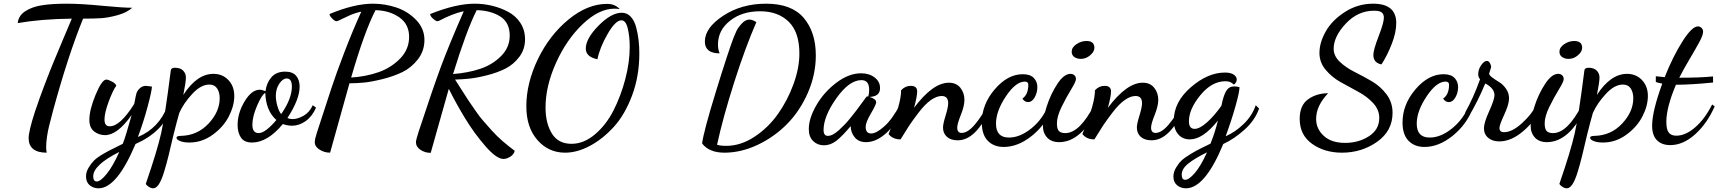

<svg xmlns="http://www.w3.org/2000/svg" viewBox="-20 -740 9308 1040"><path d="M76 -615Q80 -655 116.5 -679Q153 -703 207 -711.5Q261 -720 341 -720Q422 -720 542 -708Q647 -698 696 -698Q668 -672 617.5 -658Q567 -644 528 -641.5Q489 -639 430 -639Q348 -437 268 -143Q252 -82 246 -58Q240 -34 235 -2.5Q230 29 230 58Q230 72 233 87Q137 87 135 10Q135 -30 170 -137Q192 -203 221.5 -280.5Q251 -358 271 -406L325 -535L369 -639Q203 -637 76 -615Z M446 215Q446 191 460 168Q474 145 490 129Q506 113 539.5 93.5Q573 74 591 66L645 39Q662 -4 693 -117Q616 -8 549 -8Q516 -8 490 -28Q464 -48 464 -91Q464 -145 498 -227Q532 -309 556 -309Q566 -309 586 -298.5Q606 -288 610 -276Q591 -250 568.5 -189Q546 -128 546 -93Q546 -56 574 -56Q574 -56 575 -56Q631 -56 707 -177Q708 -179 711.5 -199.5Q715 -220 719 -234Q723 -248 737 -261.5Q751 -275 771 -275Q775 -275 803 -271Q802 -246 779.5 -162Q757 -78 727 2Q841 -45 888 -167L905 -153Q867 -28 714 40Q613 280 514 280Q486 280 466 263.5Q446 247 446 215ZM485 215Q485 243 504 243Q525 243 559 200.5Q593 158 626 83Q485 154 485 215Z M770 255Q832 75 853 -19Q874 -113 904 -350Q905 -360 906.5 -363.5Q908 -367 913 -370Q918 -373 928 -373Q957 -373 972 -357.5Q987 -342 987 -320Q987 -296 973 -226Q1047 -340 1136 -340Q1185 -340 1217 -306.5Q1249 -273 1249 -220Q1249 -167 1219.5 -109.5Q1190 -52 1132 -10Q1074 32 1006 32Q975 32 955.5 24Q936 16 936 6Q936 -4 960 -4Q1049 -6 1109.5 -70.5Q1170 -135 1170 -208Q1170 -240 1156 -261Q1142 -282 1114 -282Q1068 -282 1021 -231Q974 -180 951 -128Q937 -79 920 -11L893 103Q882 148 868.5 192Q855 236 840.5 258Q826 280 810 280Q798 280 784.5 271Q771 262 770 255Z M1267 -62Q1267 -128 1305 -191Q1343 -254 1387 -254Q1399 -254 1418 -246Q1424 -292 1450.5 -322Q1477 -352 1525 -352Q1565 -352 1584 -329.5Q1603 -307 1603 -271Q1603 -202 1537 -101Q1549 -95 1565 -95Q1593 -95 1625 -113.5Q1657 -132 1674 -170L1692 -157Q1671 -109 1635.5 -84Q1600 -59 1562 -59Q1539 -59 1512 -68Q1429 32 1345 32Q1303 32 1285 5Q1267 -22 1267 -62ZM1347 -65Q1347 -19 1381 -19Q1417 -19 1477 -90Q1420 -140 1417 -237Q1398 -227 1372.5 -167.5Q1347 -108 1347 -65ZM1474 -220Q1474 -197 1482 -167.5Q1490 -138 1503 -122Q1561 -205 1561 -271Q1561 -315 1533 -315Q1512 -315 1493 -287Q1474 -259 1474 -220Z M1685 30Q1685 13 1698 -26L1776 -265Q1801 -341 1845 -456Q1889 -571 1937 -677Q1904 -670 1873.5 -656.5Q1843 -643 1825.5 -634Q1808 -625 1803 -625Q1794 -625 1779.5 -639.5Q1765 -654 1765 -664Q1899 -720 2000 -720Q2066 -720 2128 -699Q2190 -678 2234.5 -631.5Q2279 -585 2279 -524Q2279 -464 2243.5 -418.5Q2208 -373 2159.5 -349.5Q2111 -326 2050 -311Q1989 -296 1949 -292.5Q1909 -289 1879 -289H1873L1768 87Q1737 87 1711 70.5Q1685 54 1685 30ZM1882 -320Q1962 -325 2030.5 -349Q2099 -373 2147.5 -423Q2196 -473 2196 -540Q2196 -609 2143 -646Q2090 -683 2014 -685Q1954 -569 1882 -320Z M2233 30Q2233 19 2247 -25Q2324 -259 2367.5 -376.5Q2411 -494 2492 -679Q2458 -672 2425 -658.5Q2392 -645 2373.5 -635Q2355 -625 2350 -625Q2341 -625 2325.5 -639Q2310 -653 2310 -664Q2450 -720 2551 -720Q2599 -720 2645 -709Q2691 -698 2732.5 -676Q2774 -654 2799 -615.5Q2824 -577 2824 -527Q2824 -473 2793 -432Q2762 -391 2719 -369Q2676 -347 2619 -332.5Q2562 -318 2522 -314Q2482 -310 2445 -309L2480 -254Q2511 -205 2518 -195L2553 -144Q2581 -103 2598 -85L2643 -34Q2672 -2 2702 24Q2732 50 2768 77Q2764 96 2744.5 108.5Q2725 121 2707 121Q2670 121 2610 52.5Q2550 -16 2500 -98Q2450 -180 2411 -259L2313 88Q2282 88 2257.5 71.5Q2233 55 2233 30ZM2434 -339Q2514 -345 2580.5 -367Q2647 -389 2694 -436Q2741 -483 2741 -547Q2741 -618 2690 -650.5Q2639 -683 2562 -685Q2506 -573 2434 -339Z M2831 -164Q2831 -290 2893.5 -419.5Q2956 -549 3059 -634Q3162 -719 3269 -719Q3310 -719 3337 -691Q3321 -693 3308 -693Q3224 -693 3136 -609Q3048 -525 2991.5 -399Q2935 -273 2935 -158Q2935 -72 2969.5 -16.5Q3004 39 3076 39Q3142 39 3202.5 -12Q3263 -63 3303 -141.5Q3343 -220 3367 -311.5Q3391 -403 3391 -486Q3391 -541 3380.5 -585.5Q3370 -630 3346 -630Q3314 -630 3271.5 -556.5Q3229 -483 3216 -419Q3153 -432 3153 -477Q3153 -531 3222 -601Q3291 -671 3348 -671Q3376 -671 3396 -650Q3416 -629 3425.5 -593.5Q3435 -558 3439 -523Q3443 -488 3443 -450Q3443 -328 3404 -223.5Q3365 -119 3305 -53Q3245 13 3175.5 50Q3106 87 3041 87Q2951 87 2891 18.5Q2831 -50 2831 -164Z M3783 37Q3791 -27 3858 -244.5Q3925 -462 3954 -537Q3961 -555 3969.5 -573Q3978 -591 3998 -612.5Q4018 -634 4039 -634Q4056 -634 4077 -620Q4017 -483 3956.5 -293Q3896 -103 3864 44Q3881 50 3914 50Q3992 50 4066.5 1Q4141 -48 4193.5 -122Q4246 -196 4278 -284Q4310 -372 4310 -450Q4310 -566 4252 -622.5Q4194 -679 4097 -679Q3999 -679 3934 -627.5Q3869 -576 3869 -499Q3869 -472 3878 -451Q3798 -451 3798 -515Q3798 -589 3897 -654.5Q3996 -720 4130 -720Q4268 -720 4333.5 -643Q4399 -566 4399 -440Q4399 -336 4356 -237.5Q4313 -139 4243.5 -68.5Q4174 2 4084 44.5Q3994 87 3904 87Q3821 87 3783 37Z M4361 -41Q4361 -99 4402 -170Q4443 -241 4510.5 -292Q4578 -343 4644 -343Q4688 -343 4717.5 -320.5Q4747 -298 4747 -263Q4747 -217 4690 -215Q4726 -204 4726 -186Q4726 -174 4697.5 -125.5Q4669 -77 4669 -53Q4669 -17 4699 -17Q4727 -17 4770.5 -56Q4814 -95 4855 -173L4874 -154Q4837 -71 4782 -20.5Q4727 30 4671 30Q4631 30 4609.5 3.5Q4588 -23 4588 -57Q4543 -3 4511 22Q4479 47 4443 47Q4408 47 4384.5 24Q4361 1 4361 -41ZM4441 -36Q4441 -4 4464 -4Q4477 -4 4491.5 -11.5Q4506 -19 4523 -34L4554 -64Q4569 -79 4588 -103L4618 -141L4647 -180L4671 -213Q4674 -218 4679 -218H4681L4683 -217Q4688 -233 4688 -254Q4688 -306 4646 -306Q4580 -306 4510.5 -208Q4441 -110 4441 -36Z M4793 -14Q4793 -15 4811 -59Q4829 -103 4845 -158Q4861 -213 4861 -251Q4883 -275 4913 -275Q4948 -275 4948 -245Q4948 -218 4931 -156Q5033 -292 5120 -292Q5160 -292 5182 -264.5Q5204 -237 5204 -199Q5204 -166 5184.5 -117.5Q5165 -69 5165 -49Q5165 -20 5189 -20Q5222 -20 5260.5 -65.5Q5299 -111 5330 -173L5347 -159Q5268 20 5168 20Q5130 20 5109 1Q5088 -18 5088 -49Q5088 -69 5102 -114Q5116 -159 5116 -181Q5116 -220 5081 -220Q5053 -220 5021.5 -197.5Q4990 -175 4956.5 -131Q4923 -87 4905 -60L4858 15Q4815 15 4793 -14Z M5298 -76Q5298 -174 5368 -256Q5438 -338 5520 -338Q5560 -338 5579.5 -318Q5599 -298 5599 -268Q5599 -238 5584.5 -212.5Q5570 -187 5549 -187Q5530 -187 5518 -206Q5550 -228 5550 -281Q5550 -298 5531 -298Q5482 -298 5428.5 -218Q5375 -138 5375 -70Q5375 5 5445 5Q5445 5 5446 5Q5505 5 5566.5 -44.5Q5628 -94 5660 -173L5680 -155Q5644 -64 5569 -4Q5494 56 5417 56Q5363 56 5330.5 22.5Q5298 -11 5298 -76Z M5629 -59Q5629 -99 5650 -164.5Q5671 -230 5707 -285Q5743 -340 5778 -340Q5791 -340 5799.5 -332.5Q5808 -325 5808 -311Q5808 -298 5782.5 -256.5Q5757 -215 5731 -162.5Q5705 -110 5705 -72Q5705 -41 5716 -30Q5727 -19 5750 -19Q5829 -19 5907 -172L5922 -156Q5887 -68 5833 -19Q5779 30 5717 30Q5675 30 5652 5Q5629 -20 5629 -59ZM5785 -460Q5785 -483 5810.5 -500.5Q5836 -518 5865 -518Q5908 -518 5908 -481Q5908 -460 5885 -440.5Q5862 -421 5835 -421Q5814 -421 5799.5 -431Q5785 -441 5785 -460Z M5843 -14Q5843 -15 5861 -59Q5879 -103 5895 -158Q5911 -213 5911 -251Q5933 -275 5963 -275Q5998 -275 5998 -245Q5998 -218 5981 -156Q6083 -292 6170 -292Q6210 -292 6232 -264.5Q6254 -237 6254 -199Q6254 -166 6234.5 -117.5Q6215 -69 6215 -49Q6215 -20 6239 -20Q6272 -20 6310.5 -65.5Q6349 -111 6380 -173L6397 -159Q6318 20 6218 20Q6180 20 6159 1Q6138 -18 6138 -49Q6138 -69 6152 -114Q6166 -159 6166 -181Q6166 -220 6131 -220Q6103 -220 6071.5 -197.5Q6040 -175 6006.5 -131Q5973 -87 5955 -60L5908 15Q5865 15 5843 -14Z M6336 216Q6336 192 6350 168.5Q6364 145 6380 129.5Q6396 114 6429.5 94Q6463 74 6480 66L6537 38Q6562 -25 6577 -87Q6496 15 6425 15Q6385 15 6361.5 -13Q6338 -41 6338 -87Q6338 -187 6430 -267Q6522 -347 6615 -347Q6646 -347 6662.5 -336Q6679 -325 6679 -309Q6679 -299 6673 -291Q6667 -283 6663 -282Q6645 -300 6620 -300Q6619 -300 6618 -300Q6544 -300 6482 -224.5Q6420 -149 6420 -83Q6420 -42 6451 -42Q6478 -42 6517.5 -77Q6557 -112 6596 -167Q6607 -223 6622 -247.5Q6637 -272 6665 -272Q6678 -272 6694 -268Q6694 -242 6672 -164Q6650 -86 6619 -2Q6669 -23 6715.5 -67.5Q6762 -112 6782 -170L6800 -152Q6778 -89 6721.5 -38Q6665 13 6606 40Q6507 280 6404 280Q6376 280 6356 263.5Q6336 247 6336 216ZM6381 206Q6381 234 6400 234Q6420 234 6452 197Q6484 160 6518 85Q6453 117 6417 145.5Q6381 174 6381 206Z M7020 -96Q7020 -170 7066 -202.5Q7112 -235 7174 -235Q7109 -167 7109 -96Q7109 -42 7150.5 -4Q7192 34 7266 34Q7339 34 7395 -2Q7451 -38 7451 -101Q7451 -146 7417.5 -182Q7384 -218 7337 -243L7242 -295Q7195 -321 7161 -361.5Q7127 -402 7127 -453Q7127 -510 7161.5 -570.5Q7196 -631 7265.5 -675.5Q7335 -720 7418 -720Q7543 -720 7543 -615Q7543 -564 7518.5 -501.5Q7494 -439 7463 -391Q7419 -400 7419 -442Q7419 -470 7447.5 -543.5Q7476 -617 7476 -644Q7476 -663 7464.5 -672.5Q7453 -682 7423 -682Q7335 -682 7269.5 -612Q7204 -542 7204 -476Q7204 -437 7237 -405.5Q7270 -374 7317 -350.5Q7364 -327 7410.5 -300Q7457 -273 7490 -229.5Q7523 -186 7523 -129Q7523 -31 7439.5 28Q7356 87 7249 87Q7154 87 7087 39Q7020 -9 7020 -96Z M7577 -76Q7577 -174 7647 -256Q7717 -338 7799 -338Q7839 -338 7858.5 -318Q7878 -298 7878 -268Q7878 -238 7863.5 -212.5Q7849 -187 7828 -187Q7809 -187 7797 -206Q7829 -228 7829 -281Q7829 -298 7810 -298Q7761 -298 7707.5 -218Q7654 -138 7654 -70Q7654 5 7724 5Q7724 5 7725 5Q7784 5 7845.5 -44.5Q7907 -94 7939 -173L7959 -155Q7923 -64 7848 -4Q7773 56 7696 56Q7642 56 7609.5 22.5Q7577 -11 7577 -76Z M7916 -130Q7962 -212 7997 -311Q7987 -321 7987 -338Q7987 -364 8003 -387Q8019 -410 8034 -410Q8044 -410 8050.5 -398Q8057 -386 8057 -378Q8057 -374 8051.5 -358.5Q8046 -343 8046 -341Q8047 -332 8064 -319.5Q8081 -307 8101 -295Q8121 -283 8137.5 -259.5Q8154 -236 8154 -207Q8154 -175 8128 -119Q8102 -63 8102 -47Q8102 -24 8127 -24Q8171 -24 8225 -73.5Q8279 -123 8301 -171L8325 -153Q8294 -83 8229.5 -28.5Q8165 26 8101 26Q8064 26 8041 6.5Q8018 -13 8018 -46Q8018 -75 8046.5 -138Q8075 -201 8075 -224Q8075 -262 8025 -288Q7986 -192 7931 -101Z M8271 -59Q8271 -99 8292 -164.5Q8313 -230 8349 -285Q8385 -340 8420 -340Q8433 -340 8441.5 -332.5Q8450 -325 8450 -311Q8450 -298 8424.5 -256.5Q8399 -215 8373 -162.5Q8347 -110 8347 -72Q8347 -41 8358 -30Q8369 -19 8392 -19Q8471 -19 8549 -172L8564 -156Q8529 -68 8475 -19Q8421 30 8359 30Q8317 30 8294 5Q8271 -20 8271 -59ZM8427 -460Q8427 -483 8452.5 -500.5Q8478 -518 8507 -518Q8550 -518 8550 -481Q8550 -460 8527 -440.5Q8504 -421 8477 -421Q8456 -421 8441.5 -431Q8427 -441 8427 -460Z M8427 255Q8489 75 8510 -19Q8531 -113 8561 -350Q8562 -360 8563.5 -363.5Q8565 -367 8570 -370Q8575 -373 8585 -373Q8614 -373 8629 -357.5Q8644 -342 8644 -320Q8644 -296 8630 -226Q8704 -340 8793 -340Q8842 -340 8874 -306.5Q8906 -273 8906 -220Q8906 -167 8876.5 -109.5Q8847 -52 8789 -10Q8731 32 8663 32Q8632 32 8612.5 24Q8593 16 8593 6Q8593 -4 8617 -4Q8706 -6 8766.5 -70.5Q8827 -135 8827 -208Q8827 -240 8813 -261Q8799 -282 8771 -282Q8725 -282 8678 -231Q8631 -180 8608 -128Q8594 -79 8577 -11L8550 103Q8539 148 8525.5 192Q8512 236 8497.5 258Q8483 280 8467 280Q8455 280 8441.5 271Q8428 262 8427 255Z M8929 -59Q8929 -137 8984 -287Q8958 -292 8949 -296V-327Q8973 -324 8997 -322Q9042 -435 9093.5 -516Q9145 -597 9177 -597Q9188 -597 9196.5 -589Q9205 -581 9205 -568Q9205 -550 9186 -514.5Q9167 -479 9132 -420Q9097 -361 9076 -319Q9191 -319 9259 -326V-293Q9140 -281 9058 -281Q9006 -158 9006 -80Q9006 -39 9019 -22Q9032 -5 9060 -5Q9110 -5 9162.5 -50.5Q9215 -96 9254 -174L9268 -164Q9227 -71 9162 -12.5Q9097 46 9027 46Q8981 46 8955 19.5Q8929 -7 8929 -59Z"/></svg>

Font: TypoPRO Dancing Script
Style: Bold
Weight: 700
Designer: Pablo Impallari
Foundry: Pablo Impallari. www.impallari.com Igino Marini. www.ikern.com
Version: Version 1.002